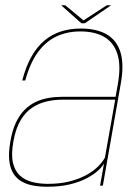

<svg xmlns="http://www.w3.org/2000/svg" viewBox="-20 -706 533 730"><path d="M159.5 4Q209 4 246.5 -5.2Q284 -14.5 310.8 -28.8Q337.5 -43 353.5 -58Q369.5 -73 375.5 -85L360.5 0H371L439 -387Q452.5 -462 437.8 -508.2Q423 -554.5 384.5 -576Q346 -597.5 287 -597.5Q246.5 -597.5 212 -586.5Q177.5 -575.5 149.2 -552Q121 -528.5 99.8 -491Q78.5 -453.5 64.5 -400H76Q94 -466 123.8 -507Q153.5 -548 194.2 -567.2Q235 -586.5 285.5 -586.5Q340.5 -586.5 376.5 -565.5Q412.5 -544.5 426.5 -500.2Q440.5 -456 428 -386L419.5 -338H217Q189.5 -338 163.8 -333.5Q138 -329 115 -318Q92 -307 73 -287.8Q54 -268.5 40.2 -239.2Q26.5 -210 19.5 -168.5Q12 -126 15.2 -96Q18.5 -66 30.8 -46.5Q43 -27 62.2 -16Q81.5 -5 106.2 -0.5Q131 4 159.5 4ZM162 -7Q130 -7 102.5 -14Q75 -21 55.8 -38.5Q36.5 -56 29.2 -87.5Q22 -119 31 -168.5Q39.5 -217 58 -248.2Q76.5 -279.5 102.2 -296.5Q128 -313.5 157.2 -320.2Q186.5 -327 216.5 -327H418L379 -107Q370 -90 352 -72.2Q334 -54.5 306.8 -39.8Q279.5 -25 243.5 -16Q207.5 -7 162 -7ZM289.5 -617.5H302.5L402.5 -686H386L297.5 -628.5L228 -686H212.5Z"/></svg>

Font: Anybody UltraCondensed Thin Thin
Style: Italic
Weight: 250
Italic angle: -10°
Version: Version 1.111